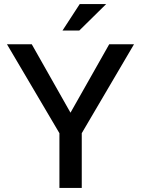

<svg xmlns="http://www.w3.org/2000/svg" viewBox="-20 -917 688 937"><path d="M14 -701H135L324 -367L513 -701H634L379 -267V0H270V-267ZM285 -768 369 -897H498L367 -768Z"/></svg>

Font: LT Superior Semi-bold
Style: Regular
Weight: 600
Designer: Daniel Lyons
Foundry: LyonsType
Version: Version 1.0